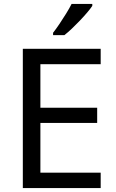

<svg xmlns="http://www.w3.org/2000/svg" viewBox="-20 -964 596 984"><path d="M496 0H97V-714H496V-635H187V-412H478V-334H187V-79H496ZM453 -934Q444 -920 427 -900Q410 -880 389.5 -858.5Q369 -837 348.5 -817.5Q328 -798 310 -784H252V-796Q267 -815 284.5 -841Q302 -867 319 -894.5Q336 -922 347 -944H453Z"/></svg>

Font: Noto Sans Tai Tham
Style: Regular
Weight: 400
Designer: Monotype Design Team 2013. Revised by David WIlliams 2020
Foundry: Monotype Imaging Inc.
Version: Version 2.002